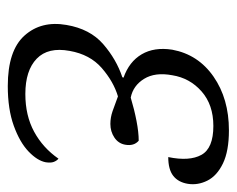

<svg xmlns="http://www.w3.org/2000/svg" viewBox="-76 -508 594 481"><g transform="rotate(90 220.5 -267.0)"><path d="M195 10Q106 10 68.5 -32Q31 -74 42 -137Q52 -196 90 -229Q128 -262 173 -277L174 -280Q134 -294 115.5 -325.5Q97 -357 104 -402Q116 -467 171.5 -505.5Q227 -544 306 -544Q358 -544 389 -529Q420 -514 432 -490Q444 -466 440 -441Q436 -417 420 -404.5Q404 -392 373 -392Q384 -445 367.5 -475Q351 -505 295 -505Q242 -505 208.5 -475.5Q175 -446 168 -402Q160 -359 177 -331.5Q194 -304 224 -298Q254 -307 282.5 -312.5Q311 -318 332 -318Q346 -306 342 -284Q339 -267 324 -257Q309 -247 290 -247Q274 -247 258 -252.5Q242 -258 221 -266Q184 -255 150 -225.5Q116 -196 107 -145Q97 -91 126.5 -62.5Q156 -34 215 -34Q269 -34 309.5 -56Q350 -78 377 -117Q382 -113 385 -105.5Q388 -98 386 -85Q382 -64 359 -42Q336 -20 294.5 -5Q253 10 195 10Z"/></g></svg>

Font: Noto Serif SemiCondensed Light
Style: Italic
Weight: 300
Width: 4
Italic angle: -12°
Designer: Monotype Design Team
Foundry: Monotype Imaging Inc.
Version: Version 2.013; ttfautohint (v1.8.4.7-5d5b)